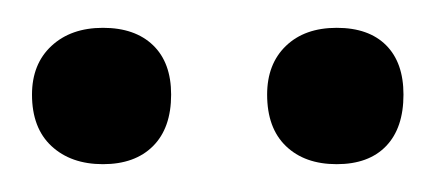

<svg xmlns="http://www.w3.org/2000/svg" viewBox="-20 -587 315 138"><path d="M3 -519Q3 -541 17 -554Q31 -567 54 -567Q77 -567 90 -554.5Q103 -542 103 -519Q103 -495 90 -482Q77 -469 54 -469Q31 -469 17 -482Q3 -495 3 -519ZM172 -519Q172 -541 185.5 -554Q199 -567 222 -567Q245 -567 257.5 -554.5Q270 -542 270 -519Q270 -495 257.5 -482Q245 -469 222 -469Q199 -469 185.5 -482Q172 -495 172 -519Z"/></svg>

Font: Cormorant Upright SemiBold
Style: Regular
Weight: 600
Designer: Christian Thalmann (Catharsis Fonts)
Foundry: Catharsis Fonts
Version: Version 3.302